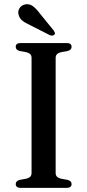

<svg xmlns="http://www.w3.org/2000/svg" viewBox="-20 -908 422 928"><path d="M249 -71.5Q249 -60.5 255.5 -54Q262 -47.5 274 -44.5L307 -38.5Q326 -33.5 326 -18Q326 -10 320.2 -5Q314.5 0 301.5 0H80.5Q67.5 0 61.8 -5Q56 -10 56 -18Q56 -33.5 75 -38.5L108 -44.5Q120 -47.5 126.2 -54Q132.5 -60.5 132.5 -71.5V-628.5Q132.5 -639.5 126.2 -646Q120 -652.5 108 -655.5L75 -661.5Q56 -666.5 56 -682Q56 -690.5 61.8 -695.2Q67.5 -700 80.5 -700H301.5Q314.5 -700 320.2 -695.2Q326 -690.5 326 -682Q326 -666.5 307 -661.5L274 -655.5Q262 -652.5 255.5 -646Q249 -639.5 249 -628.5ZM172.5 -843 239.5 -760.5Q243 -755.5 245 -750.2Q247 -745 243 -740.5Q239 -736.5 233 -736Q227 -735.5 221 -738L124.5 -787Q102 -797 87.8 -808.5Q73.5 -820 69.5 -838.5Q65.5 -853.5 74 -867.8Q82.5 -882 100.5 -886.5Q121.5 -891 138.5 -878.5Q155.5 -866 172.5 -843Z"/></svg>

Font: Fraunces 12pt
Style: Regular
Weight: 400
Version: Version 1.000;[b76b70a41]